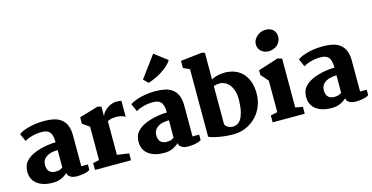

<svg xmlns="http://www.w3.org/2000/svg" viewBox="-87 -1337 3456 1784"><g transform="rotate(-15 1640.5 -445.5)"><path d="M40.5 -192.4Q47.4 -220.7 66.9 -243.2Q86.4 -265.6 113.8 -282.2Q141.1 -298.8 173.8 -310.3Q206.5 -321.8 239.7 -329.1Q272.9 -336.4 304 -339.6Q335 -342.8 359.4 -342.8Q359.4 -381.8 352.5 -406.2Q345.7 -430.7 332.3 -444.6Q318.8 -458.5 299.6 -463.6Q280.3 -468.8 255.4 -468.8Q223.6 -468.8 196.5 -463.6Q169.4 -458.5 148.2 -451.7Q127 -444.8 113 -437.7Q99.1 -430.7 93.8 -426.8L60.5 -502Q68.4 -508.3 88.4 -518.6Q108.4 -528.8 139.9 -538.6Q171.4 -548.3 213.6 -555.2Q255.9 -562 307.6 -562Q356.9 -562 398.2 -553Q439.5 -543.9 469.2 -521.2Q499 -498.5 515.6 -459.7Q532.2 -420.9 532.2 -361.3V-66.4H596.2V-14.2Q583.5 -5.4 567.6 0Q551.8 5.4 534.7 8.3Q517.6 11.2 500.7 12.5Q483.9 13.7 469.7 13.7Q460.4 13.7 445.8 11.7Q431.2 9.8 417.2 3.7Q403.3 -2.4 393.1 -13.4Q382.8 -24.4 381.8 -42Q356.4 -18.1 321.8 -2.2Q287.1 13.7 240.2 13.7Q176.3 13.7 133.5 -3.7Q90.8 -21 66.9 -49.6Q43 -78.1 36.9 -115.5Q30.8 -152.8 40.5 -192.4ZM209.5 -163.6Q209.5 -116.2 236.3 -95.2Q263.2 -74.2 314.9 -81.5Q328.1 -83.5 338.9 -88.6Q349.6 -93.8 358.9 -100.6Q358.9 -142.6 359.1 -184.3Q359.4 -226.1 359.4 -268.1Q344.2 -268.1 327.1 -266.4Q310.1 -264.6 293.5 -260.3Q276.9 -255.9 261.7 -248Q246.6 -240.2 234.9 -228.8Q223.1 -217.3 216.3 -201.2Q209.5 -185.1 209.5 -163.6Z M646.5 -66.4 706.5 -78.6V-399.9L640.1 -446.8V-508.3L821.3 -562L856.4 -553.2V-457.5Q862.8 -481.9 879.9 -501.5Q897 -521 918 -534.4Q939 -547.9 960.4 -554.9Q981.9 -562 997.1 -562Q1014.2 -562 1028.8 -560.5Q1043.5 -559.1 1049.8 -556.2V-401.9Q1043.9 -407.7 1033.2 -412.1Q1022.5 -416.5 1010.5 -419.4Q998.5 -422.4 986.6 -423.8Q974.6 -425.3 966.3 -425.3Q945.8 -425.3 930.2 -422.9Q914.6 -420.4 904.1 -417.2Q893.6 -414.1 887.5 -411.1Q881.3 -408.2 879.4 -406.7V-83L993.2 -66.4V0H646.5Z M1294.4 -695.8 1448.2 -903.8 1572.8 -808.6Q1555.2 -780.8 1527.8 -756.6Q1500.5 -732.4 1468.5 -712.6Q1436.5 -692.9 1402.6 -677.5Q1368.7 -662.1 1337.4 -652.3ZM1110.8 -192.4Q1117.7 -220.7 1137.2 -243.2Q1156.7 -265.6 1184.1 -282.2Q1211.4 -298.8 1244.1 -310.3Q1276.9 -321.8 1310.1 -329.1Q1343.3 -336.4 1374.3 -339.6Q1405.3 -342.8 1429.7 -342.8Q1429.7 -381.8 1422.9 -406.2Q1416 -430.7 1402.6 -444.6Q1389.2 -458.5 1369.9 -463.6Q1350.6 -468.8 1325.7 -468.8Q1293.9 -468.8 1266.8 -463.6Q1239.7 -458.5 1218.5 -451.7Q1197.3 -444.8 1183.3 -437.7Q1169.4 -430.7 1164.1 -426.8L1130.9 -502Q1138.7 -508.3 1158.7 -518.6Q1178.7 -528.8 1210.2 -538.6Q1241.7 -548.3 1283.9 -555.2Q1326.2 -562 1377.9 -562Q1427.2 -562 1468.5 -553Q1509.8 -543.9 1539.6 -521.2Q1569.3 -498.5 1585.9 -459.7Q1602.5 -420.9 1602.5 -361.3V-66.4H1666.5V-14.2Q1653.8 -5.4 1637.9 0Q1622.1 5.4 1605 8.3Q1587.9 11.2 1571 12.5Q1554.2 13.7 1540 13.7Q1530.8 13.7 1516.1 11.7Q1501.5 9.8 1487.5 3.7Q1473.6 -2.4 1463.4 -13.4Q1453.1 -24.4 1452.1 -42Q1426.8 -18.1 1392.1 -2.2Q1357.4 13.7 1310.5 13.7Q1246.6 13.7 1203.9 -3.7Q1161.1 -21 1137.2 -49.6Q1113.3 -78.1 1107.2 -115.5Q1101.1 -152.8 1110.8 -192.4ZM1279.8 -163.6Q1279.8 -116.2 1306.6 -95.2Q1333.5 -74.2 1385.3 -81.5Q1398.4 -83.5 1409.2 -88.6Q1419.9 -93.8 1429.2 -100.6Q1429.2 -142.6 1429.4 -184.3Q1429.7 -226.1 1429.7 -268.1Q1414.6 -268.1 1397.5 -266.4Q1380.4 -264.6 1363.8 -260.3Q1347.2 -255.9 1332 -248Q1316.9 -240.2 1305.2 -228.8Q1293.5 -217.3 1286.6 -201.2Q1279.8 -185.1 1279.8 -163.6Z M1741.7 -675.8 1680.7 -703.6V-772L1886.7 -795.4L1914.6 -787.1V-531.2Q1938.5 -544.4 1970.7 -553.2Q2002.9 -562 2043 -562Q2088.4 -562 2131.1 -547.9Q2173.8 -533.7 2207.3 -502Q2240.7 -470.2 2261 -419.4Q2281.2 -368.7 2281.2 -295.4Q2281.2 -235.8 2259.5 -179.9Q2237.8 -124 2197.5 -81.1Q2157.2 -38.1 2100.3 -12.2Q2043.5 13.7 1973.1 13.7Q1934.6 13.7 1895.5 9.3Q1856.4 4.9 1824 -1.5Q1791.5 -7.8 1769.3 -14.9Q1747.1 -22 1741.7 -27.3ZM1914.6 -98.1Q1918 -91.8 1923.6 -84.7Q1929.2 -77.6 1938.5 -71.5Q1947.8 -65.4 1960.4 -61.3Q1973.1 -57.1 1990.7 -57.1Q2011.2 -57.1 2031.2 -66.7Q2051.3 -76.2 2067.4 -100.8Q2083.5 -125.5 2094.2 -168.2Q2105 -210.9 2106.9 -276.9Q2108.4 -329.1 2096.9 -366.7Q2085.4 -404.3 2066.2 -428.7Q2046.9 -453.1 2022.9 -464.8Q1999 -476.6 1976.1 -476.6Q1956.1 -476.6 1940.9 -473.9Q1925.8 -471.2 1914.6 -467.3Z M2492.2 -647Q2473.1 -647 2454.8 -653.3Q2436.5 -659.7 2422.6 -671.4Q2408.7 -683.1 2400.1 -700.2Q2391.6 -717.3 2391.6 -738.8Q2391.6 -762.2 2402.3 -782.2Q2413.1 -802.2 2430.2 -816.9Q2447.3 -831.5 2468.5 -839.8Q2489.7 -848.1 2511.2 -848.1Q2537.6 -848.1 2556.4 -840.8Q2575.2 -833.5 2587.4 -820.8Q2599.6 -808.1 2605.5 -791.5Q2611.3 -774.9 2611.3 -755.9Q2611.3 -731 2601.3 -710.9Q2591.3 -690.9 2574.5 -676.5Q2557.6 -662.1 2536.1 -654.5Q2514.6 -647 2492.2 -647ZM2355.5 -66.4 2421.4 -80.1V-383.8L2358.9 -454.1V-499.5L2552.2 -562L2593.8 -549.8V-79.1L2664.1 -66.4V0H2355.5Z M2722.7 -192.4Q2729.5 -220.7 2749 -243.2Q2768.6 -265.6 2795.9 -282.2Q2823.2 -298.8 2856 -310.3Q2888.7 -321.8 2921.9 -329.1Q2955.1 -336.4 2986.1 -339.6Q3017.1 -342.8 3041.5 -342.8Q3041.5 -381.8 3034.7 -406.2Q3027.8 -430.7 3014.4 -444.6Q3001 -458.5 2981.7 -463.6Q2962.4 -468.8 2937.5 -468.8Q2905.8 -468.8 2878.7 -463.6Q2851.6 -458.5 2830.3 -451.7Q2809.1 -444.8 2795.2 -437.7Q2781.2 -430.7 2775.9 -426.8L2742.7 -502Q2750.5 -508.3 2770.5 -518.6Q2790.5 -528.8 2822 -538.6Q2853.5 -548.3 2895.8 -555.2Q2938 -562 2989.7 -562Q3039.1 -562 3080.3 -553Q3121.6 -543.9 3151.4 -521.2Q3181.2 -498.5 3197.8 -459.7Q3214.4 -420.9 3214.4 -361.3V-66.4H3278.3V-14.2Q3265.6 -5.4 3249.8 0Q3233.9 5.4 3216.8 8.3Q3199.7 11.2 3182.9 12.5Q3166 13.7 3151.9 13.7Q3142.6 13.7 3127.9 11.7Q3113.3 9.8 3099.4 3.7Q3085.4 -2.4 3075.2 -13.4Q3064.9 -24.4 3064 -42Q3038.6 -18.1 3003.9 -2.2Q2969.2 13.7 2922.4 13.7Q2858.4 13.7 2815.7 -3.7Q2772.9 -21 2749 -49.6Q2725.1 -78.1 2719 -115.5Q2712.9 -152.8 2722.7 -192.4ZM2891.6 -163.6Q2891.6 -116.2 2918.5 -95.2Q2945.3 -74.2 2997.1 -81.5Q3010.3 -83.5 3021 -88.6Q3031.7 -93.8 3041 -100.6Q3041 -142.6 3041.3 -184.3Q3041.5 -226.1 3041.5 -268.1Q3026.4 -268.1 3009.3 -266.4Q2992.2 -264.6 2975.6 -260.3Q2959 -255.9 2943.8 -248Q2928.7 -240.2 2917 -228.8Q2905.3 -217.3 2898.4 -201.2Q2891.6 -185.1 2891.6 -163.6Z"/></g></svg>

Font: Merriweather
Style: Heavy
Weight: 900
Version: Version 1.003